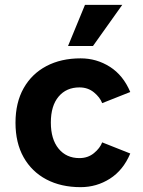

<svg xmlns="http://www.w3.org/2000/svg" viewBox="-20 -761 590 793"><path d="M518 -381 402 -335Q393 -359 368 -379.5Q343 -400 308 -400Q254 -400 222 -362Q190 -324 190 -255Q190 -186 222 -147Q254 -108 308 -108Q343 -108 368 -128.5Q393 -149 402 -173L518 -127Q489 -58 434 -23Q379 12 313 12Q232 12 171.5 -20Q111 -52 77.5 -111.5Q44 -171 44 -254Q44 -337 77.5 -396.5Q111 -456 171.5 -488Q232 -520 313 -520Q379 -520 434 -485Q489 -450 518 -381ZM364 -571H261L331 -741H485Z"/></svg>

Font: Inclusive Sans
Style: Bold
Weight: 700
Designer: Olivia King
Foundry: Olivia King
Version: Version 2.004